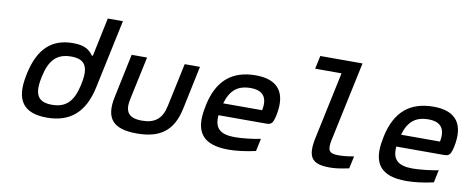

<svg xmlns="http://www.w3.org/2000/svg" viewBox="-63 -988 3127 1276"><g transform="rotate(10 1500.5 -350.5)"><path d="M111 -256 109 -244C73 -73 133 9 291 9C449 9 543 -73 580 -244L679 -710H577L522 -449H515C490 -484 459 -509 379 -509C236 -509 149 -431 111 -256ZM211 -247 212 -253C237 -370 287 -419 382 -419C476 -419 505 -370 480 -253L479 -247C454 -130 405 -81 310 -81C216 -81 186 -130 211 -247Z M713 -205C681 -56 738 9 898 9C1058 9 1142 -56 1174 -205L1236 -500H1133L1071 -209C1053 -120 1006 -81 918 -81C828 -81 798 -120 817 -209L879 -500H775Z M1792 -270C1824 -422 1768 -509 1612 -509C1452 -509 1355 -427 1319 -256L1317 -244C1280 -71 1344 9 1517 9C1568 9 1634 1 1700 -14L1718 -99C1672 -89 1592 -80 1545 -80C1445 -80 1405 -117 1413 -205H1735C1771 -205 1780 -218 1792 -270ZM1430 -288C1457 -380 1506 -420 1593 -420C1679 -420 1710 -373 1693 -288Z M2243 -81C2182 -81 2166 -100 2182 -174L2296 -710H2011L1992 -621H2170L2074 -169C2045 -33 2081 9 2201 9C2239 9 2272 4 2330 -8L2348 -92C2307 -84 2273 -81 2243 -81Z M2992 -270C3024 -422 2968 -509 2812 -509C2652 -509 2555 -427 2519 -256L2517 -244C2480 -71 2544 9 2717 9C2768 9 2834 1 2900 -14L2918 -99C2872 -89 2792 -80 2745 -80C2645 -80 2605 -117 2613 -205H2935C2971 -205 2980 -218 2992 -270ZM2630 -288C2657 -380 2706 -420 2793 -420C2879 -420 2910 -373 2893 -288Z"/></g></svg>

Font: LT Wave Mono Medium
Style: Italic
Weight: 500
Designer: Daniel Lyons
Version: Version 2.5 (Glyphs App)